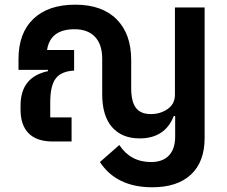

<svg xmlns="http://www.w3.org/2000/svg" viewBox="-20 -605 969 821"><path d="M728 -573.2H855V-15.1Q855 86.9 796.6 141.4Q738.3 195.8 630.9 195.8Q478.5 195.8 407.2 87.9L490.2 15.1Q538.1 87.9 626 87.9Q675.8 87.9 702.4 59.8Q729 31.7 729 -21V-108.9H723.1Q685.5 -13.2 577.1 -13.2Q501.5 -13.2 459.2 -61.3Q417 -109.4 417 -202.1V-354Q417 -415 386.2 -447.5Q355.5 -480 298.8 -480Q194.8 -480 181.2 -391.1H296.9V-303.2Q241.7 -300.3 218.3 -269.5Q194.8 -238.8 194.8 -167V-103H286.1V0H205.1Q137.2 0 102.5 -34.9Q67.9 -69.8 67.9 -136.2V-153.8Q67.9 -275.9 185.1 -300.8V-306.2H59.1V-352.1Q59.1 -463.4 122.6 -524.2Q186 -585 301.8 -585Q416 -585 478.5 -522.7Q541 -460.4 541 -348.1V-229Q541 -169.9 561.3 -143.6Q581.5 -117.2 625 -117.2Q666 -117.2 697 -138.9Q728 -160.6 728 -200.2Z"/></svg>

Font: Anuphan SemiBold
Style: Bold
Weight: 600
Designer: Mike Abbink, Paul van der Laan, Pieter van Rosmalen, Mint Tantisuwanna
Foundry: Bold Monday; Cadson Demak
Version: Version 3.002;hotconv 1.0.109;makeotfexe 2.5.65596